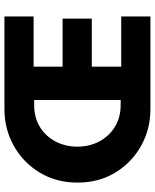

<svg xmlns="http://www.w3.org/2000/svg" viewBox="64 -764 700 868"><g transform="rotate(-90 414.0 -330.0)"><path d="M773.5 0H355Q263.5 0 188 -42.5Q112.5 -85 67.5 -159.2Q22.5 -233.5 22.5 -329.5Q22.5 -426 67.8 -500.5Q113 -575 188.5 -617.5Q264 -660 355 -660H773.5V-528H546.5V-397H764V-265H546.5V-132H773.5ZM396 -134.5V-525.5H373Q315 -525.5 272.8 -498.8Q230.5 -472 207.8 -427.8Q185 -383.5 185 -330.5Q185 -275 208.8 -230.8Q232.5 -186.5 274.8 -160.5Q317 -134.5 373 -134.5Z"/></g></svg>

Font: Lucymar Sans
Style: Bold
Weight: 700
Foundry: The League of Moveable Type (original font) / Main changes by Cristiano Sobral with portions from Mirco Monsees
Version: Version 2.001;August 30, 2020;FontCreator 13.0.0.2681 64-bit